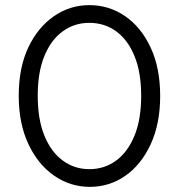

<svg xmlns="http://www.w3.org/2000/svg" viewBox="-20 -718 697 748"><path d="M330 10Q254 10 191 -33.5Q128 -77 90.5 -157Q53 -237 53 -345Q53 -454 90 -532.5Q127 -611 189.5 -654.5Q252 -698 328 -698Q405 -698 467.5 -655Q530 -612 567 -532.5Q604 -453 604 -344Q604 -236 567 -156Q530 -76 468 -33Q406 10 330 10ZM328 -59Q387 -59 432.5 -92.5Q478 -126 504 -189.5Q530 -253 530 -345Q530 -436 504 -499.5Q478 -563 432.5 -596Q387 -629 328 -629Q270 -629 224.5 -596Q179 -563 153 -500Q127 -437 127 -345Q127 -253 153 -189.5Q179 -126 224.5 -92.5Q270 -59 328 -59Z"/></svg>

Font: Outfit-Light
Style: Regular
Weight: 300
Designer: Rodrigo Fuenzalida
Foundry: fragTYPE
Version: Version 1.000